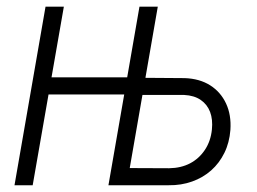

<svg xmlns="http://www.w3.org/2000/svg" viewBox="-20 -548 761 568"><path d="M369.1 -319.3 360.4 -268.6H109.4L118.7 -319.3ZM168.9 -528.3 76.7 0H22.9L114.7 -528.3ZM391.1 -317.9 526.4 -316.9Q570.3 -315.4 601.6 -295.7Q632.8 -275.9 648.7 -241.9Q664.6 -208 661.6 -163.6Q658.7 -126 643.8 -95.7Q628.9 -65.4 604.7 -43.9Q580.6 -22.5 548.3 -11Q516.1 0.5 479 0H300.8L392.6 -528.3H446.8L363.8 -50.8L480.5 -50.3Q515.6 -50.8 542.5 -64.9Q569.3 -79.1 586.4 -105Q603.5 -130.9 606.9 -165Q609.9 -194.3 601.6 -216.6Q593.3 -238.8 574 -252.2Q554.7 -265.6 524.9 -267.1H381.8Z"/></svg>

Font: Roboto Condensed Light
Style: Italic
Weight: 300
Italic angle: -12°
Designer: Christian Robertson
Foundry: Google
Version: Version 3.0; 2020